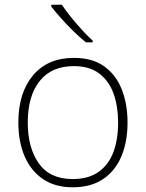

<svg xmlns="http://www.w3.org/2000/svg" viewBox="-20 -852 621 816"><path d="M522 -331Q522 -251 496.5 -189Q471 -127 419 -91.5Q367 -56 289 -56Q214 -56 162.5 -91Q111 -126 84.5 -188Q58 -250 58 -331Q58 -458 120.5 -532Q183 -606 294 -606Q373 -606 423 -570Q473 -534 497.5 -472Q522 -410 522 -331ZM98 -331Q98 -224 145 -157.5Q192 -91 289 -91Q356 -91 399 -121.5Q442 -152 462 -206Q482 -260 482 -331Q482 -399 463 -453Q444 -507 402.5 -539Q361 -571 294 -571Q199 -571 148.5 -507.5Q98 -444 98 -331ZM243 -832Q257 -810 279.5 -782Q302 -754 327 -726.5Q352 -699 374 -679V-672H345Q319 -693 291 -720.5Q263 -748 238.5 -775.5Q214 -803 198 -824V-832Z"/></svg>

Font: Noto Sans Malayalam UI ExtraLight
Style: Regular
Weight: 200
Designer: Jelle Bosma - Monotype Design Team
Foundry: Monotype Imaging Inc.
Version: Version 2.104; ttfautohint (v1.8.4.7-5d5b)